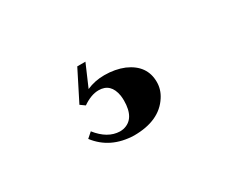

<svg xmlns="http://www.w3.org/2000/svg" viewBox="-52 -140 592 497"><g transform="rotate(-30 244.0 108.5)"><path d="M154.3 83 168 92.8Q193.4 75.2 215.8 75.2Q252 75.2 258.8 116.2Q259.8 124 259.8 130.9Q259.8 185.5 221.7 194.3Q215.8 195.3 210.9 195.3Q174.8 194.3 145.5 157.2L129.9 170.9Q168 220.7 237.3 222.7Q313.5 222.7 344.7 173.8Q357.4 154.3 357.4 131.8Q357.4 82 306.6 59.6Q280.3 48.8 248 48.8Q219.7 48.8 195.3 59.6L223.6 -5.9H199.2Z"/></g></svg>

Font: Abhaya Libre
Style: Bold
Weight: 700
Designer: Pushpananda Ekanayake, Sol Matas, Pathum Egodawatta
Foundry: Mooniak
Version: Version 1.050 ; ttfautohint (v1.6)